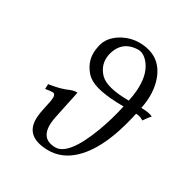

<svg xmlns="http://www.w3.org/2000/svg" viewBox="-163 -834 951 982"><g transform="rotate(30 312.5 -343.0)"><path d="M482.9 -414.1Q514.2 -560.5 454.1 -631.8Q426.8 -663.6 396 -664.1Q298.3 -662.1 276.9 -564.9Q265.1 -503.4 310.1 -457Q353 -414.6 482.9 -414.1ZM125.5 -151.9 138.2 -211.9Q146 -255.9 125.5 -256.8Q110.8 -256.8 82.5 -252L83.5 -280.8Q153.3 -291 195.3 -311Q214.4 -317.9 220.7 -317.9H235.4L200.7 -152.8Q173.8 -19.5 276.9 -19Q354.5 -19 426.8 -210.9Q457 -292.5 474.6 -375Q312.5 -375 258.3 -419.4Q248 -427.7 240.7 -437Q196.8 -489.7 206.1 -557.1Q207.5 -567.9 210 -579.1Q223.1 -640.6 292 -676.3Q335 -697.8 380.4 -698.2Q507.8 -698.2 549.3 -585.9Q577.1 -509.8 557.1 -414.1Q606.9 -413.6 625.5 -401.9Q616.7 -394.5 595.7 -363.8Q594.2 -361.8 593.8 -360.8Q573.7 -374.5 548.8 -375Q492.2 -109.4 366.2 -22.9Q314.5 11.7 255.4 12.2Q125.5 12.2 119.1 -85Q117.7 -114.3 125.5 -151.9Z"/></g></svg>

Font: Linux Libertine Display Slanted O
Style: Slanted
Weight: 400
Designer: Philipp H. Poll
Foundry: Philipp H. Poll
Version: Version 5.0.9